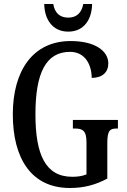

<svg xmlns="http://www.w3.org/2000/svg" viewBox="-20 -929 632 959"><path d="M321 -771C401 -771 439 -834 440 -909H396C387 -861 359 -841 321 -841C282 -841 254 -861 246 -909H201C202 -834 241 -771 321 -771ZM329 10C400 10 458 -6 516 -37V-215C516 -278 530 -287 562 -287H569V-330H344V-287H354C391 -287 412 -278 412 -219V-58C391 -49 366 -46 341 -46C207 -46 157 -157 157 -358C157 -566 210 -670 330 -670C406 -670 438 -604 438 -540C491 -540 521 -568 521 -612C521 -675 454 -724 333 -724C143 -724 44 -574 44 -358C44 -137 137 10 329 10Z"/></svg>

Font: Noto Serif Georgian ExtraCondensed Medium
Style: Regular
Weight: 500
Width: 2
Designer: Monotype Design Team, Akaki Razmadze
Foundry: Google LLC
Version: Version 2.003